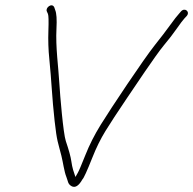

<svg xmlns="http://www.w3.org/2000/svg" viewBox="-20 -709 733 728"><path d="M185.9 -681C177.4 -700.2 151.3 -680 157.5 -666L161.9 -656C164.2 -650.3 164.8 -629.3 163.5 -592.9C162.2 -556.5 163.3 -520.6 167 -485.2C175.5 -402.1 177.1 -338.8 187.1 -250.3C196.2 -169 199.6 -171.6 212.8 -118.3C219.1 -93.2 223.4 -58.2 231.7 -38C238.1 -22.6 236.4 -11.2 251.5 -3C265 4.3 278.7 -4.3 292.6 -29C297.5 -33.2 310 -60.7 330.2 -111.5C345.1 -149.2 361.7 -182.8 379.9 -212.3C398 -241.8 424.8 -282.7 460.1 -335C486.3 -373.8 570.7 -500.5 600.6 -536.3C619.9 -559.3 636.4 -580.6 650.1 -600.4C663.9 -620.1 673.6 -633 679.2 -639L687.6 -648C702.2 -664 681 -682 666.5 -666L657.9 -656C651.5 -649.3 640.6 -635.2 625 -613.7C609.5 -592.2 590.2 -566.9 567 -537.9C524.9 -485.1 398.9 -296.2 361.4 -235.2C337.9 -197.1 318.7 -159 303.7 -121C288.6 -83 278.9 -60.2 274.3 -52.5C269.8 -44.8 267 -40 266 -38C260.1 -55.2 253.9 -71.9 250.5 -97.4C248.2 -114.3 241.2 -139.8 229.6 -174C219.7 -202.8 207.5 -350.8 205.3 -389.4C201.7 -453.7 190.3 -530.1 194.1 -600.3C196 -635.4 194.4 -658.9 189.3 -671Z"/></svg>

Font: MewTooHand
Style: Ita
Weight: 400
Designer: Mew Too, Robert Jablonski
Version: Version 0.77